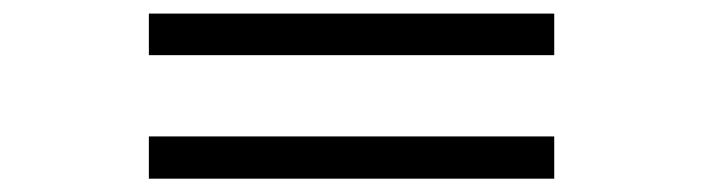

<svg xmlns="http://www.w3.org/2000/svg" viewBox="-20 -442 1040 284"><path d="M799.8 -360.4V-421.9H200.2V-360.4ZM799.8 -177.7V-240.2H200.2V-177.7Z"/></svg>

Font: FreeUniversal
Style: BoldItalic
Weight: 700
Italic angle: -11°
Version: Version 1.001